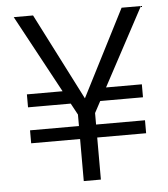

<svg xmlns="http://www.w3.org/2000/svg" viewBox="-51 -736 686 782"><g transform="rotate(-5 292.5 -345.0)"><path d="M340 -372H530V-319H329ZM60 -225H530V-172H60ZM34 -690H113L310 -304H278L475 -690H554L330 -272V0H260V-272ZM60 -372H258L269 -319H60Z"/></g></svg>

Font: Parkinsans Light Light
Style: Regular
Weight: 300
Version: Version 1.000